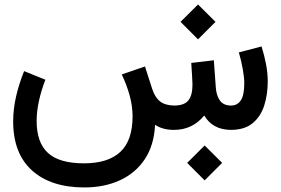

<svg xmlns="http://www.w3.org/2000/svg" viewBox="-20 -573 1239 847"><path d="M805.7 145.5 882.8 68.8 960 145.5 882.8 222.7ZM776.4 -476.6 853.5 -553.2 930.7 -476.6 853.5 -399.4ZM747.6 0Q697.3 0 664.1 -22.5Q659.7 67.9 618.7 129.4Q577.6 190.9 508.8 222.4Q439.9 253.9 352.1 253.9Q204.6 253.9 121.3 179Q38.1 104 38.1 -37.1Q38.1 -91.8 51 -147.9Q64 -204.1 86.4 -259.3L180.2 -221.2Q162.1 -174.8 151.9 -128.2Q141.6 -81.5 141.6 -39.6Q141.6 56.2 191.7 101.8Q241.7 147.5 350.6 147.5Q456.5 147.5 510.5 97.4Q564.5 47.4 564.9 -58.6Q564.9 -104.5 552 -151.6Q539.1 -198.7 517.1 -244.6L619.6 -279.8L651.4 -180.7Q663.6 -143.1 686.3 -125.5Q709 -107.9 748.5 -107.4Q792.5 -107.4 810.8 -129.9Q829.1 -152.3 829.1 -199.7Q829.1 -210.4 827.4 -238Q825.7 -265.6 823.7 -295.4L923.3 -307.1L932.1 -186.5Q934.6 -150.9 950.4 -129.2Q966.3 -107.4 999.5 -107.4Q1026.9 -107.4 1042.2 -130.1Q1057.6 -152.8 1057.6 -206.1Q1057.6 -231.9 1051 -268.3Q1044.4 -304.7 1033.7 -341.8L1133.8 -368.2Q1146 -329.1 1153.6 -290Q1161.1 -251 1161.1 -213.4Q1161.1 -156.7 1145.8 -108.2Q1130.4 -59.6 1095 -30Q1059.6 -0.5 1000 0Q918.5 0 880.9 -63.5Q829.1 0 747.6 0Z"/></svg>

Font: Vazir Medium WOL
Style: Medium-WOL
Weight: 500
Designer: Saber Rastikerdar
Foundry: Saber Rastikerdar
Version: Version 27.0.1